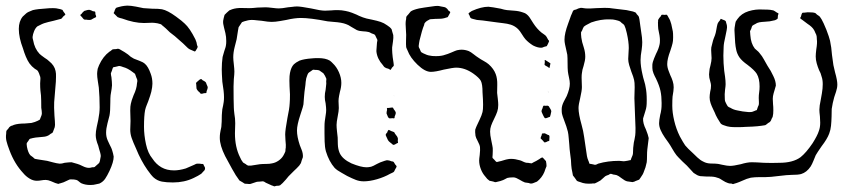

<svg xmlns="http://www.w3.org/2000/svg" viewBox="-20 -613 3005 684"><path d="M422 -592 433 -593Q446 -593 464 -589.5Q482 -586 491 -584L522 -582Q546 -582 557 -580Q577 -576 607 -554Q629 -538 638 -529Q656 -513 676 -473Q681 -462 682 -452Q685 -447 684 -445Q684 -443 677 -432Q675 -430 675 -430Q674 -429 671.5 -430.5Q669 -432 668 -432Q654 -437 648 -443Q630 -461 620 -469L603 -484Q597 -488 585 -498Q569 -514 560 -521Q558 -522 556.5 -524Q555 -526 552 -527Q550 -528 546.5 -528.5Q543 -529 541 -530Q529 -532 522 -532L493 -531Q458 -531 415 -547Q411 -548 407 -549Q403 -550 399 -552Q399 -552 391 -560Q385 -566 385 -566Q385 -568 386.5 -570Q388 -572 388 -574Q389 -576 390 -579Q391 -582 393 -584Q394 -586 403 -588Q407 -589 413 -590.5Q419 -592 422 -592ZM697 6Q687 13 670 21Q637 37 596 37Q573 37 557 34Q541 31 528 20Q519 12 505 -8Q482 -41 465 -83Q454 -107 449 -121.5Q444 -136 444 -151L445 -182L444 -219Q444 -235 446 -243Q448 -254 456 -274Q467 -297 468 -316Q470 -325 469 -328Q469 -330 466 -336Q465 -339 463.5 -343Q462 -347 461 -350L453 -356Q435 -370 419 -374Q417 -375 412 -376.5Q407 -378 404 -378L396 -376Q394 -375 389.5 -374.5Q385 -374 383 -373Q382 -372 380.5 -367.5Q379 -363 379 -362L375 -352Q375 -346 377 -338Q379 -320 379 -309Q379 -302 374 -274Q373 -265 373 -247Q373 -216 370 -201Q368 -193 363 -174Q358 -155 358 -140Q358 -125 364 -112Q370 -99 371 -97Q373 -93 375.5 -88Q378 -83 380 -76Q383 -67 385 -55Q385 -36 370 -4Q362 13 354.5 24Q347 35 334 41L320 44Q314 46 301 46Q284 46 270 40Q266 38 261 33.5Q256 29 252 28Q246 26 232 26H231Q228 26 223.5 28.5Q219 31 216 32Q207 37 195 40Q193 40 191.5 41Q190 42 187 42Q186 42 177 39Q172 37 161.5 32.5Q151 28 143 28Q135 28 127 29.5Q119 31 111 31Q98 31 85 23Q72 15 63 4Q32 -29 14 -77Q6 -98 3 -110.5Q0 -123 2 -137Q2 -145 3 -147Q4 -149 9 -154Q13 -161 17 -163Q20 -165 23 -165.5Q26 -166 29 -168Q44 -173 68 -173L92 -175Q105 -178 115 -183L122 -187L125 -195Q126 -197 127.5 -201Q129 -205 129 -207V-211Q129 -217 127 -229Q127 -258 126 -273Q125 -280 124 -290.5Q123 -301 123 -316L124 -333Q124 -340 122 -343Q119 -353 116 -358Q115 -361 110.5 -364Q106 -367 104 -368Q93 -376 85 -387Q78 -397 72 -411.5Q66 -426 62 -440Q47 -479 47 -510Q47 -537 61 -554L73 -565Q78 -570 97 -577Q113 -581 147 -583Q154 -584 169 -584Q181 -584 187 -582Q189 -582 194.5 -580.5Q200 -579 202 -578Q204 -576 205 -573.5Q206 -571 208 -569Q209 -568 211 -565Q213 -562 213 -561Q207 -555 205 -554Q201 -548 198 -546L190 -544Q175 -540 171 -539Q168 -538 152 -534.5Q136 -531 123 -524L113 -519Q106 -513 101.5 -502Q97 -491 96 -481Q96 -476 98 -470Q103 -440 121 -421Q125 -417 139 -407Q149 -401 155 -395Q174 -380 178 -360Q180 -351 179.5 -339Q179 -327 179 -322L173 -249Q172 -233 174 -201Q176 -179 176 -168Q176 -160 172 -152Q169 -143 167 -140L160 -136Q159 -135 155.5 -132.5Q152 -130 149 -129Q145 -127 138 -126Q131 -125 128 -125Q102 -123 96 -121Q94 -120 90.5 -119.5Q87 -119 86 -118Q84 -117 81 -111Q80 -110 77.5 -106.5Q75 -103 75 -101V-99L76 -90Q80 -69 88 -60L96 -54Q98 -53 100 -50.5Q102 -48 105 -47L116 -45L148 -40Q156 -38 169 -34.5Q182 -31 192 -30Q198 -30 202.5 -31Q207 -32 210 -33Q226 -35 235 -35Q240 -34 256 -29Q263 -27 275 -21Q287 -15 297 -15Q302 -15 308 -17Q315 -17 317 -18L326 -26Q327 -27 330 -29.5Q333 -32 334 -34Q335 -36 336 -40Q337 -44 337 -46Q337 -48 338 -51Q339 -54 339 -57Q339 -61 337 -69Q335 -76 333 -82.5Q331 -89 330 -94Q321 -116 321 -132Q321 -144 324.5 -160.5Q328 -177 330 -186Q335 -211 335 -231Q335 -267 332 -301Q331 -309 328.5 -324Q326 -339 326 -350Q326 -356 328 -368Q329 -371 330.5 -374.5Q332 -378 333 -381Q347 -412 370 -429Q374 -431 376.5 -433.5Q379 -436 381 -437Q385 -438 393 -438Q395 -438 398 -439Q401 -440 402 -439Q405 -439 414 -433Q422 -429 436 -419Q445 -410 457 -404Q464 -401 476.5 -396.5Q489 -392 496 -386Q508 -376 517 -350Q523 -334 523 -315Q523 -304 519 -286Q516 -274 508 -252Q507 -249 503 -239.5Q499 -230 497 -221Q493 -201 493 -161Q493 -132 500 -99.5Q507 -67 523 -48Q536 -28 555 -17Q574 -6 600 -6Q619 -6 642 -13L672 -26Q674 -27 677 -28.5Q680 -30 683 -30H687Q694 -30 697 -29H701Q704 -29 705 -27Q706 -25 706 -24Q706 -23 709 -18.5Q712 -14 709 -7ZM298 -578Q304 -577 311 -573Q317 -573 319 -571Q320 -569 320 -562Q321 -560 322 -557Q323 -554 322 -552Q321 -551 317 -549.5Q313 -548 312 -547Q305 -542 301 -542H297Q291 -542 288 -543H282Q279 -543 276 -547Q273 -551 272 -552Q266 -558 266 -559Q266 -560 267.5 -561.5Q269 -563 270 -563Q273 -568 280 -574Q284 -575 288.5 -576.5Q293 -578 298 -578ZM679 -313Q679 -314 678.5 -315.5Q678 -317 679 -318Q679 -319 681.5 -321Q684 -323 685 -324Q686 -325 689.5 -328Q693 -331 695 -331Q697 -333 702 -327Q704 -326 707 -324.5Q710 -323 712 -321Q714 -319 714.5 -317.5Q715 -316 715 -315Q716 -312 718 -308Q720 -304 720 -302Q720 -299 718.5 -294.5Q717 -290 716 -288Q716 -284 715 -282Q714 -281 707 -281Q698 -278 696 -279Q694 -279 692 -283Q682 -291 680 -298Z M1388 -27Q1393 -22 1393 -20Q1392 -17 1391 -15Q1390 -13 1389 -12L1384 -2Q1383 0 1377.5 2.5Q1372 5 1370 6Q1349 18 1323 25.5Q1297 33 1276 33Q1261 33 1248 28Q1235 23 1217 14Q1211 10 1196 2Q1181 -6 1172 -15Q1152 -38 1141 -74Q1137 -89 1136.5 -109Q1136 -129 1136 -138V-160Q1136 -174 1137 -181Q1138 -190 1140 -201.5Q1142 -213 1142 -221Q1142 -229 1140 -245Q1137 -257 1137 -268Q1137 -281 1140 -293Q1140 -297 1141.5 -306.5Q1143 -316 1142 -323Q1142 -325 1142.5 -328.5Q1143 -332 1142 -334Q1138 -344 1132 -352Q1131 -353 1122 -359Q1121 -360 1118.5 -361.5Q1116 -363 1114 -363Q1111 -364 1103 -364Q1102 -364 1098.5 -364.5Q1095 -365 1094 -364L1087 -359Q1079 -354 1078 -352Q1076 -349 1074 -343Q1072 -337 1071 -334Q1070 -329 1069 -321.5Q1068 -314 1068 -310Q1064 -283 1063 -267L1061 -241Q1059 -231 1055 -219.5Q1051 -208 1050 -204Q1038 -168 1038 -148Q1038 -126 1048 -96Q1049 -93 1054.5 -79.5Q1060 -66 1059 -53L1055 -42Q1054 -40 1053.5 -37Q1053 -34 1052 -32Q1052 -32 1046 -23Q1037 -13 1027 -4Q1008 15 1008 15Q1005 19 998.5 26.5Q992 34 987 39L978 47Q975 49 965 49L957 51Q951 48 949 48Q945 46 927 38Q920 33 917 33H915L905 34Q898 34 894 35Q890 36 883.5 38.5Q877 41 873 42Q870 43 866.5 42.5Q863 42 862 42Q854 42 851 41L845 37L833 30L824 17Q820 12 815.5 3.5Q811 -5 807 -11L782 -57Q763 -95 763 -122Q763 -131 764 -137.5Q765 -144 766 -149Q767 -153 768 -158Q769 -163 769 -169Q770 -178 770 -191Q770 -204 771 -213Q771 -222 775 -238Q776 -243 777 -250Q778 -257 778 -267Q778 -286 772 -322Q770 -352 770 -366Q770 -389 773 -410L779 -431Q780 -435 782 -440Q784 -445 785 -452Q786 -457 786 -467Q786 -482 783 -495Q782 -501 778 -515Q774 -529 775 -539Q775 -541 776 -544Q777 -547 777 -549L780 -560Q788 -568 788 -568L797 -576Q805 -579 807 -580Q822 -585 841 -584.5Q860 -584 868 -584Q879 -584 897 -586L926 -587Q934 -587 950 -585Q966 -583 973 -583Q984 -583 1006 -587Q1011 -587 1020.5 -588.5Q1030 -590 1038 -590Q1051 -590 1088 -583Q1122 -575 1138 -575L1161 -576Q1168 -577 1183 -577Q1197 -577 1211 -574Q1222 -572 1234 -567.5Q1246 -563 1250 -561Q1257 -557 1273 -551Q1283 -547 1305 -543Q1324 -539 1336 -535Q1348 -531 1359 -523Q1369 -517 1375 -509L1378 -498Q1381 -489 1381 -488Q1382 -479 1380 -465.5Q1378 -452 1377 -444V-435Q1377 -427 1379 -409L1382 -389L1383 -380Q1382 -377 1379.5 -375Q1377 -373 1376 -371Q1375 -370 1373.5 -367Q1372 -364 1371 -364L1364 -368Q1355 -370 1351 -373Q1348 -375 1346.5 -377.5Q1345 -380 1344 -381Q1324 -403 1321 -429V-434Q1321 -441 1322 -447.5Q1323 -454 1323 -461Q1323 -463 1324 -466.5Q1325 -470 1324 -472L1320 -480Q1319 -482 1317.5 -485.5Q1316 -489 1314 -490Q1313 -491 1304 -494Q1295 -499 1293 -499Q1285 -501 1272.5 -501.5Q1260 -502 1251 -506L1232 -517Q1220 -525 1213 -527Q1198 -533 1168 -535L1147 -537Q1085 -549 1052 -549Q1030 -549 1000 -542Q994 -541 977.5 -538Q961 -535 947 -535Q936 -535 912 -539Q907 -539 896 -540.5Q885 -542 877 -542Q865 -542 850 -537L842 -534Q842 -534 836 -525Q830 -516 830 -516L828 -505L823 -473Q821 -465 816 -445.5Q811 -426 811 -409Q811 -400 813 -384Q815 -366 815 -358Q815 -349 813 -331L812 -305Q812 -255 813 -230Q813 -223 815 -207Q818 -191 818 -174L817 -138Q817 -89 835 -53Q839 -43 846 -34L856 -28Q857 -27 859 -25.5Q861 -24 864 -23H874Q882 -24 890 -25.5Q898 -27 906 -28Q915 -29 928 -29Q941 -29 949 -31Q961 -33 972 -40.5Q983 -48 989 -58Q990 -60 992.5 -64.5Q995 -69 996 -72Q997 -74 997 -78.5Q997 -83 998 -86Q999 -95 997 -113L996 -134Q996 -149 1004 -193Q1011 -225 1012 -245Q1013 -256 1013 -277Q1011 -309 1011 -326Q1011 -344 1013 -353Q1017 -374 1027 -384Q1033 -390 1047 -397Q1063 -403 1091 -405Q1098 -406 1114 -406Q1140 -406 1155 -397Q1158 -395 1160.5 -392.5Q1163 -390 1165 -388Q1179 -375 1187.5 -355.5Q1196 -336 1196 -318Q1196 -303 1191 -286Q1190 -282 1188 -271.5Q1186 -261 1186 -253L1187 -228Q1187 -218 1183 -198Q1179 -178 1179 -168Q1179 -159 1180.5 -145.5Q1182 -132 1183 -123Q1183 -117 1183.5 -99.5Q1184 -82 1190 -68Q1200 -46 1232 -31Q1266 -17 1286 -17Q1292 -17 1302 -19Q1309 -21 1323 -29Q1326 -31 1334.5 -34.5Q1343 -38 1350 -40Q1359 -43 1361 -42Q1366 -42 1376 -38Q1380 -38 1381 -37Q1383 -36 1385 -32Q1387 -28 1388 -27ZM1380 -277ZM1380 -277ZM1383 -273 1380 -277ZM1383 -273Q1384 -272 1384 -270ZM1382 -225Q1383 -224 1386.5 -219Q1390 -214 1390 -211V-210Q1390 -208 1388.5 -204Q1387 -200 1386 -198Q1386 -193 1385 -192Q1383 -191 1381.5 -191.5Q1380 -192 1379 -192Q1377 -192 1372 -191.5Q1367 -191 1366 -192Q1362 -194 1357 -209Q1357 -214 1359 -222Q1359 -223 1358.5 -224.5Q1358 -226 1359 -228Q1361 -229 1363.5 -228.5Q1366 -228 1368 -229L1377 -230Q1380 -230 1381 -228Q1382 -226 1382 -225ZM1398 -105Q1398 -103 1395 -103Q1386 -97 1382 -97Q1380 -97 1379 -98Q1378 -99 1377 -100Q1375 -102 1370 -105.5Q1365 -109 1362 -114L1356 -127Q1356 -128 1355 -129.5Q1354 -131 1354 -132Q1354 -136 1360 -142Q1360 -144 1361.5 -146.5Q1363 -149 1364 -150Q1365 -151 1374 -146Q1383 -143 1384 -142Q1385 -142 1387 -137Q1388 -135 1391.5 -131Q1395 -127 1396 -124Q1398 -121 1397.5 -116Q1397 -111 1397 -110Q1398 -109 1398 -105Z M1925 -39Q1927 -29 1927 -21L1923 -11Q1917 11 1901 27L1893 34Q1891 35 1883 38Q1881 39 1878 40Q1875 41 1872 41Q1868 41 1864 39L1850 37Q1842 34 1830.5 27Q1819 20 1811 19H1805Q1795 19 1787 21Q1783 23 1777.5 26Q1772 29 1768 30Q1764 32 1754 34L1746 36Q1742 36 1738 34Q1736 33 1731.5 32.5Q1727 32 1724 31Q1715 25 1709 16Q1699 5 1693 -10.5Q1687 -26 1687 -41Q1687 -47 1689 -61Q1691 -80 1690 -89Q1689 -97 1682 -110Q1675 -123 1674 -129Q1672 -144 1673 -151Q1674 -155 1675.5 -158Q1677 -161 1678 -164Q1682 -173 1689 -187.5Q1696 -202 1699 -214Q1701 -222 1701 -240Q1701 -256 1699 -284Q1699 -313 1693 -325Q1687 -336 1666 -351Q1636 -372 1605 -372Q1594 -372 1561 -365Q1531 -357 1515 -357Q1494 -357 1467.5 -382.5Q1441 -408 1432 -433Q1428 -441 1427 -445Q1426 -455 1426.5 -468.5Q1427 -482 1427 -489Q1427 -498 1426 -507.5Q1425 -517 1425 -527Q1425 -536 1426 -541Q1427 -544 1427 -548Q1427 -552 1428 -554Q1429 -556 1434 -561L1443 -572Q1451 -578 1473 -583Q1489 -586 1519 -590Q1531 -592 1539 -592Q1543 -592 1551 -590Q1566 -588 1569 -585Q1573 -583 1578 -575Q1579 -574 1581 -573Q1583 -572 1584 -570Q1584 -568 1582 -564.5Q1580 -561 1579 -559L1575 -552Q1573 -551 1568.5 -550Q1564 -549 1562 -548Q1555 -546 1542.5 -546Q1530 -546 1521 -545Q1514 -545 1511 -544Q1507 -542 1502 -539Q1497 -536 1494 -532Q1491 -529 1491 -524Q1487 -515 1483 -501Q1481 -492 1477.5 -480Q1474 -468 1473 -460Q1473 -457 1472 -452.5Q1471 -448 1472 -446Q1472 -444 1474 -441Q1476 -438 1476 -437Q1477 -435 1478 -432Q1479 -429 1481 -427Q1482 -426 1488 -423Q1502 -416 1511 -415Q1518 -413 1533 -413Q1553 -413 1566 -418Q1574 -420 1588 -426Q1604 -433 1608 -434Q1618 -436 1624 -436Q1637 -436 1650 -431Q1657 -428 1667 -420Q1677 -412 1685 -407Q1692 -402 1703 -396Q1714 -390 1721 -384Q1739 -368 1746 -349Q1752 -333 1751.5 -311Q1751 -289 1751 -282Q1752 -274 1753.5 -260.5Q1755 -247 1755 -239Q1755 -226 1751.5 -215.5Q1748 -205 1740 -189Q1733 -175 1729.5 -165Q1726 -155 1726 -144Q1726 -132 1730 -114Q1732 -106 1734 -94Q1736 -86 1735.5 -75.5Q1735 -65 1735 -61Q1735 -59 1734.5 -55.5Q1734 -52 1735 -50Q1735 -50 1741 -44Q1742 -43 1744.5 -40Q1747 -37 1749 -36H1751L1759 -38Q1765 -39 1774 -42Q1783 -45 1790 -46Q1794 -47 1801 -47Q1815 -47 1832 -42Q1836 -41 1842 -38Q1848 -35 1852 -34Q1854 -33 1858.5 -33Q1863 -33 1866 -32L1874 -31L1881 -35Q1885 -37 1890 -39.5Q1895 -42 1901 -46Q1902 -47 1906 -49.5Q1910 -52 1911 -52Q1913 -52 1914 -51Q1915 -50 1916 -49Q1923 -42 1925 -39ZM1653 -557 1649 -564Q1649 -567 1661 -574Q1695 -589 1720 -589Q1733 -588 1764 -582Q1777 -578 1786 -577Q1793 -576 1810.5 -575Q1828 -574 1842 -569Q1851 -566 1852 -565Q1862 -559 1869.5 -546.5Q1877 -534 1880 -530Q1893 -510 1909 -497Q1911 -495 1917.5 -491Q1924 -487 1927 -482L1933 -471Q1934 -470 1935 -469Q1936 -468 1936 -466Q1936 -465 1935 -463.5Q1934 -462 1934 -461Q1933 -459 1931.5 -455.5Q1930 -452 1928 -449Q1927 -448 1923.5 -447.5Q1920 -447 1918 -446Q1916 -445 1913.5 -444Q1911 -443 1907 -443Q1895 -443 1879 -451Q1863 -461 1852 -473Q1846 -480 1839 -491.5Q1832 -503 1826 -509Q1815 -520 1800 -525Q1787 -529 1772 -530.5Q1757 -532 1752 -533L1700 -540L1679 -542L1663 -546Q1662 -547 1660.5 -547Q1659 -547 1658 -548Q1656 -549 1654.5 -552.5Q1653 -556 1653 -557ZM1941 -387 1938 -373Q1938 -371 1938 -371Q1937 -370 1931 -375Q1921 -380 1920 -382V-384L1921 -393Q1921 -394 1920.5 -396Q1920 -398 1921 -399Q1922 -400 1923.5 -398.5Q1925 -397 1926 -397Q1939 -389 1941 -387ZM1934 -283Q1932 -285 1932 -288L1931 -290Q1932 -289 1932.5 -286.5Q1933 -284 1934 -283ZM1934 -283ZM1944 -216Q1944 -214 1941 -202Q1940 -201 1940 -199.5Q1940 -198 1939 -197Q1938 -196 1936.5 -196Q1935 -196 1934 -195Q1925 -191 1922 -192Q1920 -192 1916 -200Q1909 -214 1909 -217Q1909 -219 1910.5 -222.5Q1912 -226 1913 -228Q1913 -230 1914 -232.5Q1915 -235 1916 -236Q1917 -237 1920 -236.5Q1923 -236 1924 -236Q1925 -236 1928.5 -236.5Q1932 -237 1934 -235Q1936 -234 1936 -233Q1936 -232 1937 -231Q1938 -229 1941 -224.5Q1944 -220 1944 -216ZM1937 -117V-113Q1937 -111 1935 -110.5Q1933 -110 1932 -110Q1931 -109 1926 -107Q1921 -105 1919 -106L1914 -112Q1906 -120 1906 -120V-121Q1906 -124 1910 -132Q1910 -136 1911 -137Q1912 -138 1921 -138L1931 -133Q1932 -132 1933.5 -132Q1935 -132 1936 -131Q1938 -129 1937.5 -123.5Q1937 -118 1937 -117Z M2286 -80Q2285 -71 2285 -57.5Q2285 -44 2284 -35Q2280 -15 2274 -2Q2271 8 2262 20L2257 27L2244 32Q2242 33 2240 34Q2238 35 2236 35Q2235 36 2232 35.5Q2229 35 2228 35L2214 33Q2206 31 2194.5 22Q2183 13 2177 11Q2169 9 2166 9Q2157 6 2156 6Q2153 7 2151 8Q2149 9 2148 10Q2141 12 2136 15Q2131 19 2127 23Q2123 27 2119 30Q2105 38 2100 40Q2097 41 2094.5 40.5Q2092 40 2089 41Q2064 43 2048 36Q2045 35 2041.5 34Q2038 33 2035 31L2028 21L2021 12L2019 1Q2016 -11 2015 -25Q2014 -39 2014 -43Q2013 -53 2011 -67Q2009 -81 2008 -99Q2007 -108 2006 -121.5Q2005 -135 2003 -144Q2000 -158 1987 -192Q1986 -195 1984.5 -199Q1983 -203 1982 -208Q1981 -212 1981 -224Q1981 -236 1988.5 -251Q1996 -266 1999 -271Q2010 -297 2010 -315Q2010 -324 2007 -337Q2004 -350 2003 -359Q2002 -369 2002 -388Q2002 -408 2001 -418Q2000 -424 1996 -441Q1995 -445 1993 -454.5Q1991 -464 1991 -472Q1991 -494 2004 -529Q2007 -536 2010.5 -547Q2014 -558 2018 -566Q2019 -568 2020 -571Q2021 -574 2023 -576Q2024 -577 2027 -578Q2030 -579 2032 -579Q2042 -584 2045 -584Q2047 -585 2050 -585Q2055 -585 2059 -584Q2063 -583 2067 -583Q2079 -582 2104 -584L2134 -585Q2153 -585 2162 -583Q2208 -577 2212 -577Q2218 -576 2235 -572L2243 -569Q2246 -568 2248 -563Q2255 -556 2256 -553L2258 -544L2261 -522L2264 -501Q2268 -477 2268 -463Q2268 -451 2266 -436.5Q2264 -422 2263 -416L2262 -399Q2262 -377 2269 -347Q2271 -337 2275 -324Q2279 -311 2280 -303Q2284 -284 2284 -257Q2284 -241 2283 -234Q2282 -226 2279 -217Q2276 -208 2275 -204L2271 -191Q2270 -174 2281 -152Q2289 -132 2291 -121Q2290 -109 2286 -80ZM2244 -157Q2244 -171 2240 -263L2241 -302Q2241 -320 2239 -328Q2237 -338 2229 -358Q2225 -369 2221.5 -381Q2218 -393 2218 -403Q2218 -413 2219 -422.5Q2220 -432 2220 -442Q2220 -464 2213 -495Q2208 -516 2205 -521Q2204 -524 2200.5 -527Q2197 -530 2195 -531Q2189 -537 2188 -537Q2185 -539 2172 -542Q2165 -544 2152 -544Q2120 -545 2086 -533Q2080 -530 2067 -523L2060 -518Q2058 -515 2056.5 -511.5Q2055 -508 2054 -505L2050 -498V-490Q2050 -481 2054 -463Q2055 -459 2060 -443Q2065 -427 2065 -411Q2065 -398 2059 -378Q2054 -364 2053 -352Q2052 -347 2052 -336L2053 -303Q2053 -290 2047 -264Q2041 -240 2041 -228Q2041 -207 2052 -168Q2058 -147 2061 -125L2071 -57Q2072 -50 2077 -38Q2078 -37 2078.5 -34Q2079 -31 2080 -30Q2082 -29 2084.5 -29Q2087 -29 2089 -28Q2092 -28 2094.5 -27Q2097 -26 2100 -26Q2103 -26 2106 -27.5Q2109 -29 2111 -30Q2145 -40 2186 -40Q2190 -40 2196.5 -39Q2203 -38 2207 -39Q2210 -39 2213 -40Q2216 -41 2219 -41Q2220 -42 2223 -42Q2226 -42 2227 -43L2229 -49Q2235 -61 2235 -68Q2235 -86 2238 -105Q2239 -110 2240.5 -116.5Q2242 -123 2243 -131Q2244 -138 2244 -157Z M2722 -537Q2715 -536 2704 -535.5Q2693 -535 2685 -533.5Q2677 -532 2670 -527Q2668 -526 2665 -524.5Q2662 -523 2660 -521Q2659 -520 2656 -510L2652 -502L2653 -488Q2655 -458 2669 -440Q2673 -436 2677.5 -432.5Q2682 -429 2685 -425Q2696 -412 2701 -402L2714 -379Q2727 -360 2735 -342Q2744 -324 2744 -308L2740 -294Q2739 -291 2736 -280.5Q2733 -270 2733 -261L2734 -241Q2735 -234 2735 -220Q2735 -206 2733 -199Q2733 -197 2731.5 -194.5Q2730 -192 2729 -190Q2727 -183 2724 -180Q2723 -178 2717 -175Q2715 -174 2712.5 -171.5Q2710 -169 2706 -167L2693 -165Q2679 -163 2661 -162Q2643 -161 2636 -161Q2626 -160 2605 -160Q2589 -160 2581 -161Q2571 -162 2558 -167Q2552 -169 2550 -171Q2548 -172 2547 -174Q2546 -176 2545 -177Q2534 -194 2530 -203Q2527 -211 2521 -223Q2515 -235 2511.5 -245.5Q2508 -256 2508 -266Q2508 -274 2510 -286Q2513 -297 2513 -308Q2513 -314 2510.5 -322Q2508 -330 2507 -336Q2505 -348 2507 -359Q2507 -366 2511 -380Q2515 -396 2515 -406Q2515 -413 2514 -424.5Q2513 -436 2514 -444L2518 -460Q2520 -469 2522.5 -475.5Q2525 -482 2527 -487Q2530 -495 2532 -507.5Q2534 -520 2536 -527Q2537 -531 2540.5 -535.5Q2544 -540 2545 -541Q2547 -546 2548 -546L2555 -543Q2564 -540 2565 -538Q2566 -537 2567 -532Q2568 -527 2569 -525Q2570 -522 2570 -515Q2570 -510 2565 -487Q2558 -457 2558 -446L2557 -415Q2557 -388 2560 -361Q2561 -355 2563 -340Q2565 -325 2565 -313Q2565 -307 2563 -293Q2561 -275 2562 -266Q2562 -257 2563 -253Q2563 -252 2566 -246Q2571 -236 2573 -234Q2576 -231 2582 -229Q2593 -222 2607.5 -219.5Q2622 -217 2626 -216Q2630 -216 2639.5 -214.5Q2649 -213 2656 -214Q2659 -214 2663.5 -216Q2668 -218 2671 -219Q2672 -220 2673.5 -220Q2675 -220 2676 -221Q2677 -222 2677 -223.5Q2677 -225 2678 -226Q2679 -231 2683 -239Q2684 -244 2683.5 -252Q2683 -260 2683 -264Q2683 -274 2684.5 -284Q2686 -294 2686 -305Q2686 -333 2676 -350Q2668 -363 2643 -382Q2623 -396 2614 -409Q2606 -421 2603 -434.5Q2600 -448 2599 -461Q2598 -474 2598 -478Q2598 -485 2597 -496Q2596 -507 2597 -514Q2600 -534 2601 -536L2607 -545Q2621 -565 2646.5 -573Q2672 -581 2699 -579Q2716 -579 2724 -578L2735 -576Q2738 -575 2748 -568Q2753 -566 2753 -565Q2754 -564 2753 -562.5Q2752 -561 2752 -560Q2751 -557 2751 -553Q2751 -549 2750 -546Q2749 -545 2746 -543.5Q2743 -542 2741 -541ZM2934 -137Q2927 -118 2907 -92Q2891 -69 2886 -60Q2883 -53 2878 -40.5Q2873 -28 2868 -20Q2854 1 2834 7Q2823 10 2800 10Q2786 10 2754 14Q2724 18 2707 18Q2702 18 2685.5 18Q2669 18 2655 20Q2641 23 2624 31Q2613 36 2604 39Q2595 42 2594 42Q2591 44 2586 41Q2577 41 2573 39Q2564 36 2555 30Q2544 22 2535 20Q2525 16 2508.5 16Q2492 16 2483 15Q2473 15 2469 13Q2465 12 2459 8Q2453 4 2451 3Q2446 -2 2439 -10Q2432 -18 2427 -23L2411 -38Q2393 -56 2390 -60Q2383 -69 2375 -83Q2367 -97 2362 -104Q2358 -109 2348.5 -123Q2339 -137 2333.5 -149.5Q2328 -162 2328 -174Q2328 -184 2332 -204Q2334 -210 2336 -224Q2337 -231 2337 -246Q2337 -270 2333 -289Q2329 -308 2317 -333Q2312 -342 2308 -352Q2304 -362 2304 -371Q2303 -383 2306 -393Q2309 -403 2317 -421Q2327 -440 2330 -456Q2331 -461 2331 -470Q2331 -484 2325 -510Q2324 -519 2324 -535Q2325 -537 2324.5 -539Q2324 -541 2325 -543Q2328 -549 2334 -555Q2336 -560 2337 -560Q2338 -561 2342 -560.5Q2346 -560 2348 -560Q2349 -560 2352 -560.5Q2355 -561 2356 -560Q2358 -558 2362 -550Q2368 -541 2371.5 -527Q2375 -513 2377 -501Q2378 -495 2378 -480Q2378 -466 2376 -459Q2374 -450 2368 -432Q2357 -403 2357 -385Q2357 -373 2362 -360.5Q2367 -348 2368 -345Q2373 -335 2376.5 -324Q2380 -313 2380 -302Q2380 -291 2376 -269Q2375 -258 2375 -236Q2375 -212 2382 -182.5Q2389 -153 2402 -127Q2414 -105 2421 -95Q2429 -85 2450 -66Q2454 -62 2464.5 -52Q2475 -42 2486 -37Q2497 -31 2511 -30.5Q2525 -30 2529 -30Q2537 -30 2553 -26Q2571 -22 2581 -22Q2593 -22 2619 -28Q2642 -35 2658 -35Q2672 -35 2702 -33Q2729 -32 2756 -33Q2805 -33 2832 -53Q2852 -69 2875 -103Q2892 -130 2897 -146Q2902 -159 2902 -176L2901 -198Q2899 -214 2899 -222Q2899 -235 2904 -258Q2905 -263 2908 -280.5Q2911 -298 2911 -313Q2911 -329 2907 -340Q2904 -353 2898 -363Q2893 -375 2889.5 -387.5Q2886 -400 2886 -412Q2886 -421 2888 -437Q2892 -461 2890 -473Q2890 -484 2888 -489Q2886 -492 2884 -497.5Q2882 -503 2880 -506Q2874 -517 2857 -528L2837 -543Q2836 -544 2834 -545Q2832 -546 2831 -548Q2830 -550 2833 -553Q2836 -565 2838 -567Q2839 -568 2846 -568Q2859 -570 2866 -569Q2878 -569 2883 -567Q2886 -566 2888 -563.5Q2890 -561 2892 -560Q2900 -555 2901 -553Q2901 -553 2907 -544Q2913 -534 2924 -507Q2934 -481 2937 -468Q2942 -445 2944 -417L2949 -381L2955 -355Q2963 -327 2963 -312Q2963 -300 2958.5 -286.5Q2954 -273 2952 -267Q2946 -246 2943 -225Q2943 -216 2942.5 -198Q2942 -180 2940.5 -165Q2939 -150 2934 -137Z"/></svg>

Font: Rubik-Burned
Style: Regular
Weight: 400
Designer: NaN (generative design), Hubert & Fischer (Rubik source font outlines)
Foundry: NaN, Hubert & Fischer
Version: Version 1.000